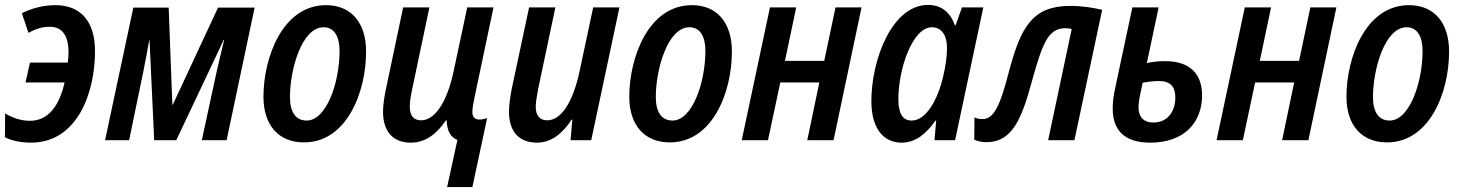

<svg xmlns="http://www.w3.org/2000/svg" viewBox="-23 -571 5953 782"><path d="M103 10C292 10 364 -193 364 -363C364 -485 304 -550 203 -550C151 -550 103 -536 66 -517L93 -437C121 -453 149 -462 179 -462C228 -462 256 -430 256 -357C256 -345 255 -329 253 -316H99L81 -235H240C219 -141 174 -79 99 -79C62 -79 28 -91 -2 -109L-3 -12C22 1 60 10 103 10Z M405 0H503L562 -286C570 -327 578 -368 585 -408H586L605 0H695L888 -408H890C881 -371 870 -327 860 -282L799 0H900L1014 -540H865L681 -145H679L664 -540H520Z M1215 9C1388 9 1468 -193 1468 -361C1468 -479 1407 -550 1305 -550C1127 -550 1050 -335 1050 -177C1050 -60 1113 9 1215 9ZM1226 -80C1181 -80 1158 -115 1158 -176C1158 -288 1206 -460 1295 -460C1341 -460 1360 -418 1360 -364C1360 -233 1306 -80 1226 -80Z M1798 191H1901L1961 -90C1950 -86 1939 -84 1929 -84C1912 -84 1901 -94 1901 -114C1901 -129 1904 -147 1909 -171L1987 -541H1880L1825 -283C1798 -154 1748 -81 1692 -81C1660 -81 1646 -102 1646 -137C1646 -156 1650 -181 1656 -209L1726 -541H1619L1549 -209C1542 -176 1537 -142 1537 -116C1537 -35 1578 10 1650 10C1711 10 1757 -27 1793 -81H1796C1798 -37 1812 -12 1840 -1Z M2164 10C2225 10 2271 -31 2305 -84H2308L2301 0H2385L2500 -541H2393L2338 -283C2311 -154 2262 -81 2206 -81C2174 -81 2159 -102 2159 -136C2159 -156 2164 -181 2169 -209L2239 -541H2132L2061 -208C2055 -176 2050 -142 2050 -116C2050 -36 2090 10 2164 10Z M2705 9C2878 9 2958 -193 2958 -361C2958 -479 2897 -550 2795 -550C2617 -550 2540 -335 2540 -177C2540 -60 2603 9 2705 9ZM2716 -80C2671 -80 2648 -115 2648 -176C2648 -288 2696 -460 2785 -460C2831 -460 2850 -418 2850 -364C2850 -233 2796 -80 2716 -80Z M2998 0H3105L3155 -235H3314L3265 0H3372L3486 -541H3380L3334 -323H3174L3220 -541H3113Z M3690 -80C3654 -80 3636 -108 3636 -167C3636 -290 3693 -460 3773 -460C3811 -460 3834 -428 3834 -377C3834 -344 3830 -308 3818 -258C3797 -167 3750 -80 3690 -80ZM3649 10C3707 10 3750 -27 3787 -80H3790L3783 0H3867L3982 -541H3895L3869 -468H3866C3848 -519 3813 -551 3757 -551C3610 -551 3526 -328 3526 -159C3526 -47 3576 10 3649 10Z M3995 8C4101 8 4139 -89 4181 -244C4223 -395 4247 -456 4315 -456C4326 -456 4335 -455 4342 -453L4246 0H4353L4466 -531C4427 -540 4385 -547 4336 -547C4182 -547 4135 -461 4087 -282C4051 -141 4025 -86 3979 -86C3966 -86 3956 -88 3946 -93L3945 -2C3959 4 3974 8 3995 8Z M4662 10C4800 10 4873 -72 4873 -183C4873 -267 4826 -322 4723 -322C4694 -322 4668 -319 4648 -314L4696 -541H4589L4519 -212C4512 -181 4509 -151 4509 -128C4509 -37 4561 10 4662 10ZM4675 -72C4629 -72 4614 -101 4614 -135C4614 -153 4619 -179 4631 -234C4652 -238 4676 -241 4697 -241C4745 -241 4764 -217 4764 -174C4764 -119 4734 -72 4675 -72Z M4932 0H5039L5089 -235H5248L5199 0H5306L5420 -541H5314L5268 -323H5108L5154 -541H5047Z M5626 9C5799 9 5879 -193 5879 -361C5879 -479 5818 -550 5716 -550C5538 -550 5461 -335 5461 -177C5461 -60 5524 9 5626 9ZM5637 -80C5592 -80 5569 -115 5569 -176C5569 -288 5617 -460 5706 -460C5752 -460 5771 -418 5771 -364C5771 -233 5717 -80 5637 -80Z"/></svg>

Font: Noto Sans Display SemiCondensed Medium
Style: Italic
Weight: 500
Width: 4
Italic angle: -12°
Designer: Monotype Design Team
Foundry: Monotype Imaging Inc.
Version: Version 1.900